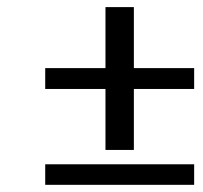

<svg xmlns="http://www.w3.org/2000/svg" viewBox="-20 -534 567 535"><path d="M353 -344.2H521V-286.1H353V-116.2H273.9V-286.1H106V-344.2H273.9V-514.2H353ZM521 -76.2V-19H106V-76.2Z"/></svg>

Font: Linear Smooth
Style: Bold
Weight: 700
Designer: Philipp H. Poll, Flanker
Foundry: Philipp H. Poll, reworked by Flanker
Version: Version 1.061 | FøM Fix